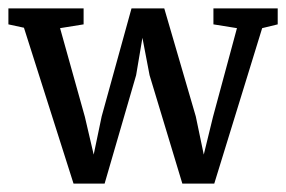

<svg xmlns="http://www.w3.org/2000/svg" viewBox="-25 -431 681 457"><path d="M150 6 32 -365 -5 -373V-411H174V-373L118 -364L177 -153L198 -63L217 -154L288 -411H366L441 -154L460 -63L482 -153L539 -364L483 -373V-411H636V-373L599 -364L485 6H409L331 -252L314 -341L299 -252L224 6Z"/></svg>

Font: Aikya Medium
Style: Regular
Weight: 500
Designer: Neelakash Kshetrimayum (Latin subset based on Merriweather by Eben Sorkin)
Foundry: Brand New Type
Version: Version 1.00 b005